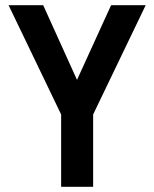

<svg xmlns="http://www.w3.org/2000/svg" viewBox="-20 -720 593 738"><path d="M215 -2H338V-280L540 -700H407L276 -413L146 -700H13L215 -280Z"/></svg>

Font: Vanilla Cream
Style: Bold
Weight: 700
Designer: Jeremy Tribby, Jinavaṁso
Foundry: Tribby Type
Version: Version 1.422;Glyphs 3.1.2 (3151)